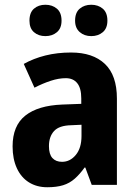

<svg xmlns="http://www.w3.org/2000/svg" viewBox="-20 -778 572 808"><path d="M279 -557Q371 -557 421.5 -509Q472 -461 472 -363V0H366L339 -73H336Q316 -45 294.5 -26Q273 -7 245.5 1.5Q218 10 179 10Q135 10 102 -10.5Q69 -31 51 -70Q33 -109 33 -162Q33 -249 86.5 -291.5Q140 -334 242 -338L322 -341V-364Q322 -407 305 -428Q288 -449 257 -449Q227 -449 193.5 -438Q160 -427 125 -409L80 -509Q121 -532 171 -544.5Q221 -557 279 -557ZM280 -251Q229 -250 207.5 -226.5Q186 -203 186 -163Q186 -129 200.5 -113Q215 -97 241 -97Q275 -97 299 -126Q323 -155 323 -206V-253ZM104 -691Q104 -725 123 -741.5Q142 -758 171 -758Q200 -758 219.5 -741.5Q239 -725 239 -691Q239 -659 219.5 -642.5Q200 -626 171 -626Q142 -626 123 -642.5Q104 -659 104 -691ZM296 -691Q296 -725 315.5 -741.5Q335 -758 364 -758Q393 -758 412.5 -741.5Q432 -725 432 -691Q432 -659 412.5 -642.5Q393 -626 364 -626Q335 -626 315.5 -643Q296 -660 296 -691Z"/></svg>

Font: Noto Sans Display SemiCondensed
Style: Regular
Weight: 400
Width: 4
Version: Version 2.003